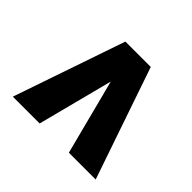

<svg xmlns="http://www.w3.org/2000/svg" viewBox="-98 -809 567 567"><g transform="rotate(45 186.0 -525.0)"><path d="M13 -350 133 -700H239L359 -350H247L186 -586L125 -350Z"/></g></svg>

Font: Tektur Condensed Medium
Style: Regular
Weight: 500
Width: 3
Designer: Adam Jagosz
Foundry: Adam Jagosz
Version: Version 1.005;gftools[0.9.30]